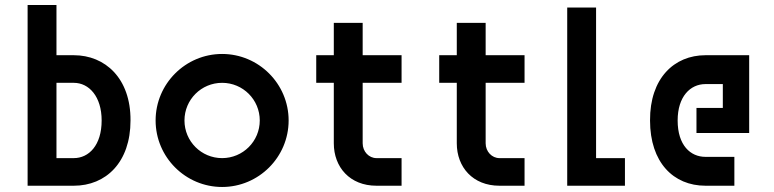

<svg xmlns="http://www.w3.org/2000/svg" viewBox="-20 -740 3085 765"><path d="M274 -110H205V-410H274C335 -410 385 -355 385 -260C385 -161 334 -110 274 -110ZM90 0H274C402 0 500 -93 500 -260C501 -428 399 -520 274 -520H205V-720H90Z M865 -110C782 -110 715 -177 715 -260C715 -343 782 -410 865 -410C948 -410 1015 -343 1015 -260C1015 -177 948 -110 865 -110ZM600 -260C600 -114 719 5 865 5C1011 5 1130 -114 1130 -260C1130 -406 1011 -525 865 -525C719 -525 600 -406 600 -260Z M1240 -520V-410H1310V-169C1310 -74 1374 0 1480 0H1580V-110H1480C1450 -110 1425 -136 1425 -169V-410H1580V-520H1425V-649H1310V-520Z M1730 -520V-410H1800V-169C1800 -74 1864 0 1970 0H2070V-110H1970C1940 -110 1915 -136 1915 -169V-410H2070V-520H1915V-649H1800V-520Z M2470 0V-110H2355V-710H2240V0Z M2570 -260C2570 -93 2663 0 2791 0H2906V-115H2791C2731 -115 2680 -161 2680 -260C2680 -355 2730 -405 2791 -405H2860V-310H2755V-210H2965V-520H2791C2666 -520 2569 -428 2570 -260Z"/></svg>

Font: Grotesk 03
Style: Bold
Weight: 500
Designer: Frank Adebiaye, contributions by Jérémy Landes, Ariel Martín Pérez
Foundry: Velvetyne Type Foundry
Version: Version 3.000;Glyphs 3.1.2 (3150)